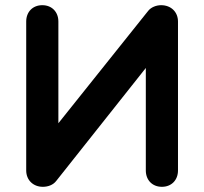

<svg xmlns="http://www.w3.org/2000/svg" viewBox="-20 -720 787 740"><path d="M666 -63V-637C666 -674 639 -700 601 -700C582 -700 562 -692 551 -678L205 -245V-637C205 -674 180 -700 143 -700C106 -700 81 -674 81 -637V-63C81 -26 108 0 145 0C165 0 185 -7 197 -23L542 -458V-63C542 -26 567 0 604 0C641 0 666 -26 666 -63Z"/></svg>

Font: Hotpoint
Style: Bold
Weight: 700
Designer: Andrew Paglinawan, Luciano Perondi, Riccardo Olocco
Foundry: CAST Cooperativa Anonima Servizi Tipografici
Version: Version 1.000;PS 2.1;hotconv 16.6.51;makeotf.lib2.5.65220